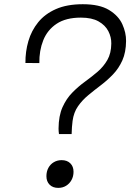

<svg xmlns="http://www.w3.org/2000/svg" viewBox="-20 -875 640 910"><path d="M259.5 -239.5Q258.5 -246 258 -252.8Q257.5 -259.5 257.5 -266Q258 -326 276.2 -366.8Q294.5 -407.5 322.8 -436.2Q351 -465 382.8 -488Q414.5 -511 442.8 -535.2Q471 -559.5 489 -591Q507 -622.5 507.5 -668.5Q508 -699 493.5 -727.2Q479 -755.5 447.2 -773.5Q415.5 -791.5 363.5 -791.5Q292 -791.5 248.2 -762.2Q204.5 -733 185 -684Q165.5 -635 166.5 -576L100.5 -576.5Q100 -630.5 114.5 -680.2Q129 -730 161 -769.5Q193 -809 245.2 -832Q297.5 -855 372.5 -855Q451.5 -855 496.5 -827.8Q541.5 -800.5 559.8 -760.2Q578 -720 577.5 -680.5Q577 -627 560 -589Q543 -551 516 -522.8Q489 -494.5 458.2 -471.2Q427.5 -448 398.8 -424.2Q370 -400.5 349.8 -371.5Q329.5 -342.5 324 -302Q322 -286.5 321 -272.2Q320 -258 319.5 -239.5ZM256 15.5Q230 15.5 215 0.2Q200 -15 200 -40Q200 -62 209.2 -79.2Q218.5 -96.5 235 -106.2Q251.5 -116 272 -116Q298 -116 313.2 -101Q328.5 -86 328.5 -61Q328.5 -39 319 -21.8Q309.5 -4.5 293.2 5.5Q277 15.5 256 15.5Z"/></svg>

Font: Spline Sans Mono Light
Style: Italic
Weight: 300
Italic angle: -4°
Monospace: yes
Version: Version 1.004